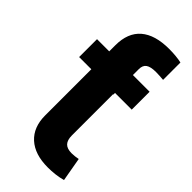

<svg xmlns="http://www.w3.org/2000/svg" viewBox="-237 -781 837 837"><g transform="rotate(45 181.5 -363.0)"><path d="M85 -541H229V-167Q229 -138.2 241.9 -124.5Q254.9 -110.8 283.2 -110.8Q292.5 -110.8 303.7 -112.1Q314.9 -113.3 322.8 -115.2L342.3 -4.9Q320.8 1 298.1 3.7Q275.4 6.3 253.4 6.3Q172.9 6.3 128.9 -33.7Q85 -73.7 85 -146ZM334 -541V-430.7H9.8V-541ZM85 -420.4V-578.6Q85 -655.3 130.1 -694.3Q175.3 -733.4 262.7 -733.4Q285.2 -733.4 304.7 -731.4Q324.2 -729.5 338.9 -726.1V-619.1Q328.1 -620.1 316.2 -620.8Q304.2 -621.6 293 -621.6Q260.3 -621.6 245.6 -611.3Q231 -601.1 231 -577.6V-420.4Z"/></g></svg>

Font: Inter 17pt
Style: Bold
Weight: 700
Version: Version 4.001;git-66647c0bb